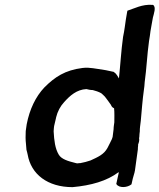

<svg xmlns="http://www.w3.org/2000/svg" viewBox="-20 -775 657 791"><path d="M86 -235C85 -218 85 -198 87 -182L89 -158C91 -150 93 -144 94 -138C108 -57 176 -4 279 -4C355 -11 420 -29 469 -66V-62C467 -52 463 -37 461 -26L459 -17L460 -16C471 1 506 -2 522 -16V-17C524 -24 525 -31 527 -39C529 -49 534 -60 536 -73L548 -160C548 -164 548 -169 549 -175V-180C552 -187 555 -197 553 -206L554 -211C554 -218 555 -226 556 -234C556 -240 556 -246 557 -253L560 -277C564 -320 567 -364 573 -406C574 -416 576 -425 576 -436C584 -493 586 -549 594 -606C597 -620 598 -634 600 -647C603 -667 607 -684 610 -703C613 -716 625 -747 610 -755H608C565 -758 534 -740 505 -731L504 -727C500 -705 497 -686 494 -663C492 -650 490 -636 487 -623C479 -565 476 -508 470 -452C465 -459 461 -471 449 -478V-479H448C427 -484 406 -488 383 -491L363 -494C356 -495 349 -495 342 -496H341C335 -496 326 -496 320 -495C248 -486 206 -458 163 -415C127 -377 102 -325 90 -263ZM202 -248 203 -256C204 -262 210 -287 211 -290V-291C217 -316 229 -338 244 -354C268 -381 296 -406 336 -408C343 -406 353 -404 362 -404C374 -401 386 -397 397 -391C402 -387 406 -383 412 -377C420 -366 430 -354 437 -343C439 -338 442 -332 450 -329C452 -311 451 -289 451 -271C450 -261 448 -254 448 -243L444 -211C443 -207 442 -204 441 -202C435 -191 429 -176 423 -166C408 -138 383 -128 353 -114C339 -109 326 -106 311 -103H305C303 -102 301 -102 298 -102C296 -102 293 -103 289 -104C261 -111 233 -119 222 -138C207 -163 203 -196 201 -234C201 -237 202 -243 202 -248Z"/></svg>

Font: Hussar Pisanka
Style: SbdKur
Weight: 600
Designer: Robert Jablonski
Foundry: Cannot Into Space Fonts
Version: Version 1.070